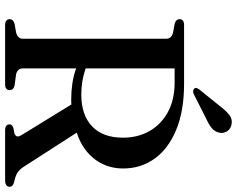

<svg xmlns="http://www.w3.org/2000/svg" viewBox="-108 -819 927 751"><g transform="rotate(90 355.5 -443.5)"><path d="M639 -462Q639 -413 617.5 -373.5Q596 -334 556.8 -307.8Q517.5 -281.5 463.5 -271.5Q447 -268.5 432.2 -265.5Q417.5 -262.5 402.2 -260.5Q387 -258.5 369.5 -258.5Q337.5 -258.5 308.2 -262.8Q279 -267 254.2 -275.5Q229.5 -284 211.5 -295.5L216 -331Q230.5 -321 252 -313.5Q273.5 -306 298.8 -302Q324 -298 350.5 -298Q429.5 -298 474 -340Q518.5 -382 518.5 -461Q518.5 -520 492.2 -565.5Q466 -611 417.8 -637Q369.5 -663 303.5 -663H247.5V-69.5Q247.5 -59 253.2 -52.5Q259 -46 270 -43L314.5 -37Q325 -34 328.8 -29.2Q332.5 -24.5 332.5 -17.5Q332.5 0 309 0H78.5Q66.5 0 60.8 -4.8Q55 -9.5 55 -17.5Q55 -32 73.5 -37L107 -43Q119 -46 125.2 -52.5Q131.5 -59 131.5 -69.5V-630.5Q131.5 -641 125.2 -647.5Q119 -654 107 -657L73.5 -663Q55 -668 55 -682.5Q55 -691 60.8 -695.5Q66.5 -700 78.5 -700H307Q413.5 -700 487.8 -669.2Q562 -638.5 600.5 -584.8Q639 -531 639 -462ZM379 -275 493.5 -288.5 632.5 -72.5Q642 -58 653 -50Q664 -42 683 -37.5Q699.5 -34 705 -29.2Q710.5 -24.5 710.5 -17.5Q710.5 -9.5 704.2 -4.8Q698 0 685.5 0H490Q466.5 0 466.5 -17.5Q466.5 -23 470 -26.5Q473.5 -30 481 -32.5L500.5 -36Q512 -40 513.5 -47Q515 -54 507 -66.5ZM396.5 -842Q414 -865 430.5 -877.5Q447 -890 467.5 -885.5Q486 -881.5 494.2 -867Q502.5 -852.5 499 -838Q495 -819.5 480.8 -808Q466.5 -796.5 444 -786.5L347.5 -737.5Q342 -735 336 -735.5Q330 -736 326.5 -740Q322.5 -744 324.5 -749.2Q326.5 -754.5 329.5 -759Z"/></g></svg>

Font: Fraunces 20pt
Style: Regular
Weight: 400
Version: Version 1.000;[b76b70a41]